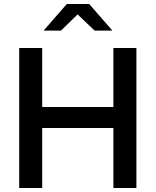

<svg xmlns="http://www.w3.org/2000/svg" viewBox="-20 -940 778 960"><path d="M76 0ZM76 0V-700H191V-405H547V-700H662V0H547V-300H191V0ZM453 -787 368 -868 285 -787H198L314 -920H426L542 -787Z"/></svg>

Font: Rosa Sans Medium
Style: Regular
Weight: 500
Designer: Pentagram / MCKL
Foundry: Pentagram / MCKL
Version: Version 1.005;September 16, 2019;FontCreator 11.5.0.2425 64-